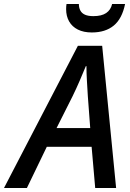

<svg xmlns="http://www.w3.org/2000/svg" viewBox="-75 -944 653 964"><path d="M-55 0 316 -714H438L508 0H403L385 -207H160L60 0ZM209 -301H378L366 -461Q364 -496 361.5 -537Q359 -578 359 -612H356Q342 -578 325.5 -539.5Q309 -501 289 -460ZM386 -781Q345 -781 316 -795.5Q287 -810 272 -836.5Q257 -863 257 -898Q257 -906 257.5 -912Q258 -918 259 -924H321Q321 -905 328.5 -891Q336 -877 352 -870Q368 -863 394 -863Q435 -863 458 -878.5Q481 -894 488 -924H553Q538 -850 496 -815.5Q454 -781 386 -781Z"/></svg>

Font: Noto Sans Display Medium
Style: Italic
Weight: 500
Italic angle: -12°
Designer: Monotype Design Team
Foundry: Monotype Imaging Inc.
Version: Version 2.003